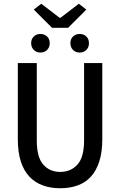

<svg xmlns="http://www.w3.org/2000/svg" viewBox="-20 -991 640 1023"><path d="M301 12Q250 12 208.5 -3Q167 -18 137 -49.5Q107 -81 91 -130.5Q75 -180 75 -249V-655H176V-243Q176 -153 210.5 -114Q245 -75 301 -75Q357 -75 392.5 -114Q428 -153 428 -243V-655H525V-249Q525 -180 509 -130.5Q493 -81 464 -49.5Q435 -18 393.5 -3Q352 12 301 12ZM195 -711Q174 -711 160 -725Q146 -739 146 -761Q146 -783 160 -796.5Q174 -810 195 -810Q217 -810 231 -796.5Q245 -783 245 -761Q245 -739 231 -725Q217 -711 195 -711ZM405 -711Q383 -711 369 -725Q355 -739 355 -761Q355 -783 369 -796.5Q383 -810 405 -810Q426 -810 440 -796.5Q454 -783 454 -761Q454 -739 440 -725Q426 -711 405 -711ZM257 -843 160 -940 200 -971 298 -896H302L400 -971L440 -940L343 -843Z"/></svg>

Font: SauceCodePro Nerd Font Mono
Style: Regular
Weight: 500
Monospace: yes
Designer: Paul D. Hunt, Teo Tuominen
Foundry: Adobe Systems Incorporated
Version: Version 2.030;PS 1.000;hotconv 16.6.51;makeotf.lib2.5.65220;